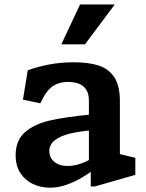

<svg xmlns="http://www.w3.org/2000/svg" viewBox="-20 -838 660 869"><path d="M390.8 -83.9 382.4 -97V-382.1Q382.4 -414.3 369.7 -433.1Q356.9 -451.9 335.6 -459.6Q314.2 -467.3 286.2 -467.2Q250.4 -467.2 222.7 -450.4Q195 -433.7 175.1 -394.9L162.4 -370.2L83.9 -387.1L105.6 -519.9Q152 -536.5 203.4 -546.3Q254.8 -556.1 314.6 -556.1Q382.1 -556.1 427.2 -541.2Q472.3 -526.2 497.5 -488Q522.6 -449.8 522.6 -381.3V-118.3L500.5 -145.9L592.5 -123.5V-46.6L409.1 6H390.8ZM50.8 -135.4Q50.8 -202.5 92.9 -239.5Q135.1 -276.6 207.2 -293Q279.4 -309.3 400.2 -320.6L399.5 -248.5Q342 -244.1 298.4 -233.8Q254.8 -223.5 229 -204Q203.2 -184.4 203.2 -153.8Q203.2 -135.2 213 -119.8Q222.9 -104.4 241.6 -95.6Q260.2 -86.8 286.4 -86.8Q315.3 -86.8 348.3 -98.4Q381.3 -110 410.6 -131.7V-74.5Q379.4 -51 348.1 -32.6Q316.8 -14.2 279.9 -1.3Q243.1 11.5 205.9 11.5Q165.8 11.5 130.3 -4.6Q94.9 -20.7 72.8 -53.8Q50.8 -87 50.8 -135.4ZM499.4 -817.7H342.3L257.6 -637.4H364.6Z"/></svg>

Font: Monaspace Xenon Var ExtraLight
Style: Regular
Weight: 200
Designer: Riley Cran and the Lettermatic Team
Version: Version 1.200 (Monaspace Xenon Var)